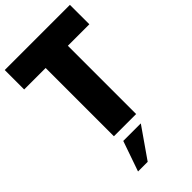

<svg xmlns="http://www.w3.org/2000/svg" viewBox="-313 -829 1161 1161"><g transform="rotate(-45 268.0 -248.0)"><path d="M546.2 -750V-583.8H362.5V0H172.5V-583.8H-11.2V-750ZM125 253.8 192.5 60H342.5L207.5 253.8Z"/></g></svg>

Font: Now Alt Black
Style: Regular
Weight: 900
Designer: Alfredo Marco Pradil
Foundry: Alfredo Marco Pradil
Version: Version 1.002;PS 001.002;hotconv 1.0.88;makeotf.lib2.5.64775